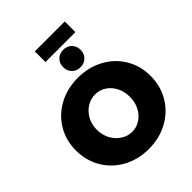

<svg xmlns="http://www.w3.org/2000/svg" viewBox="-294 -1222 1389 1389"><g transform="rotate(-45 401.0 -527.5)"><path d="M783 -352Q783 -248 733.5 -164.5Q684 -81 596.5 -33.5Q509 14 401 14Q292 14 205 -33.5Q118 -81 68.5 -164.5Q19 -248 19 -352Q19 -455 68.5 -537.5Q118 -620 205 -667Q292 -714 401 -714Q509 -714 596.5 -667Q684 -620 733.5 -537.5Q783 -455 783 -352ZM232 -351Q232 -298 255.5 -254Q279 -210 318.5 -184.5Q358 -159 404 -159Q449 -159 487.5 -184.5Q526 -210 548 -253.5Q570 -297 570 -351Q570 -404 548 -447.5Q526 -491 488 -516Q450 -541 404 -541Q358 -541 318.5 -516Q279 -491 255.5 -447.5Q232 -404 232 -351ZM558 -843Q558 -804 533 -779Q508 -754 469 -754Q430 -754 405 -779Q380 -804 380 -843Q380 -882 405 -907Q430 -932 469 -932Q508 -932 533 -907Q558 -882 558 -843ZM316 -1069H622V-960H316Z"/></g></svg>

Font: #9Slide03 Montserrat ExtraBold
Style: Regular
Weight: 800
Designer: Julieta Ulanovsky
Foundry: Julieta Ulanovsky
Version: Version 6.001